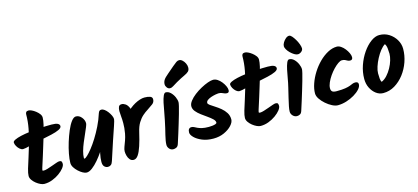

<svg xmlns="http://www.w3.org/2000/svg" viewBox="-61 -1263 3784 1737"><g transform="rotate(-15 1831.0 -395.0)"><path d="M326 -596Q326 -572 317 -532.5Q308 -493 294.5 -446.5Q281 -400 266 -352.5Q251 -305 239 -265Q230 -236 221 -208.5Q212 -181 206 -161.5Q200 -142 200 -136Q200 -130 212 -130Q227 -130 249 -137Q271 -144 295 -152.5Q319 -161 338.5 -168Q358 -175 368 -175Q384 -175 388.5 -167Q393 -159 393 -145Q393 -128 375.5 -105.5Q358 -83 328 -61.5Q298 -40 261.5 -26Q225 -12 186 -12Q171 -12 151 -21Q131 -30 111.5 -45.5Q92 -61 79 -80Q66 -99 66 -118Q66 -142 78.5 -184.5Q91 -227 109.5 -283Q128 -339 146 -402.5Q164 -466 176.5 -532Q189 -598 189 -661Q189 -675 195.5 -683Q202 -691 219 -691Q230 -691 247.5 -683Q265 -675 283 -661Q301 -647 313.5 -630.5Q326 -614 326 -596ZM386 -514Q426 -514 443.5 -505Q461 -496 461 -480Q461 -463 434 -450Q407 -437 361.5 -426.5Q316 -416 261 -405Q200 -393 150.5 -379.5Q101 -366 82 -366Q67 -366 51.5 -379Q36 -392 25.5 -411Q15 -430 15 -446Q15 -457 36.5 -467.5Q58 -478 94.5 -486.5Q131 -495 179 -501Q227 -507 280 -510.5Q333 -514 386 -514Z M692 -445Q692 -435 682 -410.5Q672 -386 657 -352.5Q642 -319 626.5 -282Q611 -245 601 -209Q591 -173 591 -145Q591 -142 592.5 -140.5Q594 -139 596 -139Q604 -139 624 -157.5Q644 -176 670.5 -209.5Q697 -243 725.5 -288.5Q754 -334 781 -388.5Q808 -443 827 -503Q832 -517 838.5 -522.5Q845 -528 857 -528Q870 -528 885.5 -516.5Q901 -505 914.5 -487Q928 -469 937 -450Q946 -431 946 -416Q946 -405 929.5 -356Q913 -307 886.5 -229.5Q860 -152 829 -54Q822 -31 810.5 -21.5Q799 -12 782 -12Q764 -12 749.5 -25.5Q735 -39 735 -70Q735 -104 744.5 -149.5Q754 -195 769 -239Q784 -283 799 -311L825 -300Q816 -276 796 -240Q776 -204 750 -164.5Q724 -125 694.5 -90.5Q665 -56 636 -34Q607 -12 583 -12Q568 -12 547.5 -23Q527 -34 507 -52.5Q487 -71 474 -92Q461 -113 461 -134Q461 -169 470.5 -219Q480 -269 496.5 -322.5Q513 -376 533 -423Q553 -470 575 -499Q597 -528 618 -528Q648 -528 670 -501.5Q692 -475 692 -445Z M1124 -398Q1124 -373 1119 -343.5Q1114 -314 1104 -285L1081 -431Q1099 -454 1122 -472.5Q1145 -491 1169.5 -504.5Q1194 -518 1218 -525.5Q1242 -533 1261 -533Q1293 -533 1313.5 -525.5Q1334 -518 1334 -498Q1334 -470 1312 -454Q1290 -438 1260 -418Q1237 -404 1212.5 -382.5Q1188 -361 1167.5 -327.5Q1147 -294 1135 -241Q1119 -171 1102 -119.5Q1085 -68 1066 -40.5Q1047 -13 1023 -13Q1002 -13 988.5 -28.5Q975 -44 969 -66Q963 -88 963 -107Q963 -126 972 -149.5Q981 -173 991.5 -202Q1002 -231 1008 -263Q1013 -290 1015 -314Q1017 -338 1017 -359Q1017 -394 1014 -422.5Q1011 -451 1011 -472Q1011 -496 1018 -512Q1025 -528 1046 -528Q1063 -528 1081 -516Q1099 -504 1111.5 -475.5Q1124 -447 1124 -398Z M1526 -687Q1566 -721 1588.5 -740.5Q1611 -760 1624.5 -769Q1638 -778 1651 -778Q1667 -778 1681.5 -765Q1696 -752 1705.5 -732.5Q1715 -713 1715 -694Q1715 -670 1702 -657Q1689 -644 1660 -631Q1631 -618 1583 -591Q1556 -576 1540.5 -565Q1525 -554 1508 -554Q1492 -554 1480.5 -569Q1469 -584 1469 -600Q1469 -622 1480.5 -640.5Q1492 -659 1526 -687ZM1549 -411Q1549 -403 1542.5 -375Q1536 -347 1524.5 -307.5Q1513 -268 1499.5 -223Q1486 -178 1472 -133.5Q1458 -89 1446 -52Q1439 -28 1424.5 -20.5Q1410 -13 1395 -13Q1372 -13 1357.5 -30Q1343 -47 1343 -67Q1343 -85 1347 -107.5Q1351 -130 1357.5 -157.5Q1364 -185 1372 -217Q1380 -249 1387 -286Q1395 -322 1402 -364Q1409 -406 1417 -443Q1425 -480 1435.5 -504Q1446 -528 1459 -528Q1484 -528 1504.5 -508Q1525 -488 1537 -460.5Q1549 -433 1549 -411Z M2015 -401Q2015 -377 1994 -377Q1981 -377 1970 -382Q1959 -387 1947 -391.5Q1935 -396 1916 -396Q1909 -396 1890 -392.5Q1871 -389 1849.5 -382Q1828 -375 1813 -364Q1798 -353 1798 -338Q1798 -328 1815.5 -315.5Q1833 -303 1858.5 -287Q1884 -271 1909.5 -250Q1935 -229 1952.5 -201.5Q1970 -174 1970 -139Q1970 -112 1943 -82.5Q1916 -53 1871 -32.5Q1826 -12 1771 -12Q1710 -12 1665 -31Q1620 -50 1595 -75.5Q1570 -101 1570 -122Q1570 -143 1578.5 -153.5Q1587 -164 1602 -164Q1615 -164 1626.5 -158Q1638 -152 1653.5 -144.5Q1669 -137 1693.5 -131Q1718 -125 1757 -125Q1772 -125 1789.5 -127Q1807 -129 1819.5 -133.5Q1832 -138 1832 -146Q1832 -163 1813.5 -180.5Q1795 -198 1768.5 -216.5Q1742 -235 1715 -255Q1688 -275 1669.5 -297.5Q1651 -320 1651 -346Q1651 -369 1670.5 -394.5Q1690 -420 1720.5 -443.5Q1751 -467 1786 -486Q1821 -505 1852 -516Q1883 -527 1903 -527Q1923 -527 1943 -514Q1963 -501 1979 -481Q1995 -461 2005 -439.5Q2015 -418 2015 -401Z M2352 -596Q2352 -572 2343 -532.5Q2334 -493 2320.5 -446.5Q2307 -400 2292 -352.5Q2277 -305 2265 -265Q2256 -236 2247 -208.5Q2238 -181 2232 -161.5Q2226 -142 2226 -136Q2226 -130 2238 -130Q2253 -130 2275 -137Q2297 -144 2321 -152.5Q2345 -161 2364.5 -168Q2384 -175 2394 -175Q2410 -175 2414.5 -167Q2419 -159 2419 -145Q2419 -128 2401.5 -105.5Q2384 -83 2354 -61.5Q2324 -40 2287.5 -26Q2251 -12 2212 -12Q2197 -12 2177 -21Q2157 -30 2137.5 -45.5Q2118 -61 2105 -80Q2092 -99 2092 -118Q2092 -142 2104.5 -184.5Q2117 -227 2135.5 -283Q2154 -339 2172 -402.5Q2190 -466 2202.5 -532Q2215 -598 2215 -661Q2215 -675 2221.5 -683Q2228 -691 2245 -691Q2256 -691 2273.5 -683Q2291 -675 2309 -661Q2327 -647 2339.5 -630.5Q2352 -614 2352 -596ZM2412 -514Q2452 -514 2469.5 -505Q2487 -496 2487 -480Q2487 -463 2460 -450Q2433 -437 2387.5 -426.5Q2342 -416 2287 -405Q2226 -393 2176.5 -379.5Q2127 -366 2108 -366Q2093 -366 2077.5 -379Q2062 -392 2051.5 -411Q2041 -430 2041 -446Q2041 -457 2062.5 -467.5Q2084 -478 2120.5 -486.5Q2157 -495 2205 -501Q2253 -507 2306 -510.5Q2359 -514 2412 -514Z M2615 -528Q2640 -528 2660.5 -508Q2681 -488 2693 -460.5Q2705 -433 2705 -411Q2705 -403 2698.5 -375Q2692 -347 2680.5 -307.5Q2669 -268 2655.5 -223Q2642 -178 2628 -133.5Q2614 -89 2602 -52Q2595 -28 2581.5 -20.5Q2568 -13 2553 -13Q2531 -13 2514.5 -30Q2498 -47 2498 -69Q2498 -88 2504 -118Q2510 -148 2520 -190Q2530 -232 2543 -286Q2552 -322 2559 -364Q2566 -406 2574 -443Q2582 -480 2592 -504Q2602 -528 2615 -528ZM2754 -594Q2754 -577 2738 -564Q2722 -551 2705 -551Q2690 -551 2672 -562Q2654 -573 2637.5 -589Q2621 -605 2610.5 -623Q2600 -641 2600 -654Q2600 -670 2611 -688.5Q2622 -707 2638 -720.5Q2654 -734 2670 -734Q2682 -734 2696 -718Q2710 -702 2723.5 -679Q2737 -656 2745.5 -632.5Q2754 -609 2754 -594Z M3062 -527Q3080 -527 3099.5 -514Q3119 -501 3135 -480.5Q3151 -460 3161 -438.5Q3171 -417 3171 -400Q3171 -374 3147 -374Q3134 -374 3124 -379.5Q3114 -385 3103 -390.5Q3092 -396 3074 -396Q3059 -396 3037.5 -381Q3016 -366 2993 -342Q2970 -318 2950 -289Q2930 -260 2917.5 -231Q2905 -202 2905 -179Q2905 -157 2916.5 -147.5Q2928 -138 2957 -138Q3008 -138 3038 -143Q3068 -148 3084.5 -154.5Q3101 -161 3112.5 -166Q3124 -171 3139 -171Q3151 -171 3159 -165.5Q3167 -160 3167 -147Q3167 -125 3146 -101.5Q3125 -78 3090.5 -57.5Q3056 -37 3015.5 -24.5Q2975 -12 2936 -12Q2912 -12 2882.5 -27Q2853 -42 2825.5 -66Q2798 -90 2780 -117Q2762 -144 2762 -169Q2762 -211 2779 -260Q2796 -309 2825.5 -356Q2855 -403 2893.5 -441.5Q2932 -480 2975.5 -503.5Q3019 -527 3062 -527Z M3637 -353Q3637 -292 3616 -231.5Q3595 -171 3557 -121.5Q3519 -72 3469 -42Q3419 -12 3361 -12Q3325 -12 3294.5 -34.5Q3264 -57 3245 -95Q3226 -133 3226 -180Q3226 -244 3247.5 -306Q3269 -368 3304 -418.5Q3339 -469 3380 -499Q3421 -529 3459 -529Q3510 -529 3550 -503.5Q3590 -478 3613.5 -438Q3637 -398 3637 -353ZM3488 -436Q3466 -423 3443.5 -394.5Q3421 -366 3402 -330Q3383 -294 3371.5 -258.5Q3360 -223 3360 -197Q3360 -172 3362 -148.5Q3364 -125 3372 -114Q3401 -127 3425 -153.5Q3449 -180 3467.5 -213.5Q3486 -247 3496 -281Q3506 -315 3506 -342Q3506 -361 3503 -390.5Q3500 -420 3488 -436Z"/></g></svg>

Font: Kalam Variable Light
Style: Regular
Weight: 300
Designer: Lipi Raval, Jonny Pinhorn
Foundry: Indian Type Foundry
Version: Version 3.000